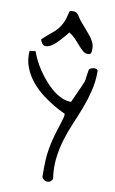

<svg xmlns="http://www.w3.org/2000/svg" viewBox="-98 -933 599 1000"><g transform="rotate(10 201.5 -433.5)"><path d="M197.3 -3.9Q197.3 -6.8 197.3 -14.2Q197.3 -21.5 197.3 -29.8Q197.3 -38.1 197.3 -45.4Q197.3 -52.7 197.3 -55.7Q197.3 -97.7 201.7 -130.4Q206.1 -163.1 213.4 -194.3Q220.7 -225.6 231.4 -258.3Q242.2 -291 253.9 -332Q253.9 -334 254.4 -339.4Q254.9 -344.7 254.9 -346.7Q256.8 -347.7 237.8 -356.4Q218.8 -365.2 191.4 -381.3Q164.1 -397.5 131.8 -421.9Q99.6 -446.3 72.8 -478.5Q45.9 -510.7 29.8 -550.8Q13.7 -590.8 17.6 -639.6Q18.6 -639.6 22.9 -640.1Q27.3 -640.6 32.7 -641.1Q38.1 -641.6 43 -642.6H48.8Q55.7 -623 67.4 -598.6Q79.1 -574.2 96.2 -548.8Q113.3 -523.4 133.8 -499.5Q154.3 -475.6 177.2 -456.5Q200.2 -437.5 225.1 -426.3Q250 -415 276.4 -415Q293.9 -454.1 304.2 -477.1Q314.5 -500 320.3 -512.7Q326.2 -525.4 328.1 -531.7Q330.1 -538.1 331.1 -545.4Q332 -552.7 333 -563Q334 -573.2 337.9 -594.7Q337.9 -598.6 345.7 -603Q353.5 -607.4 361.8 -608.4Q370.1 -609.4 377.4 -606.4Q384.8 -603.5 384.8 -594.7Q384.8 -541 373 -492.7Q361.3 -444.3 343.8 -398.4Q326.2 -352.5 306.6 -307.1Q287.1 -261.7 272.5 -213.9Q257.8 -166 251.5 -114.3Q245.1 -62.5 253.9 -3.9Q248 6.8 242.2 11.2Q236.3 15.6 226.6 15.6Q216.8 15.6 210 11.2Q203.1 6.8 197.3 -3.9ZM205.1 -769.5Q186.5 -746.1 165.5 -723.1Q144.5 -700.2 125.5 -688Q106.4 -675.8 90.3 -678.7Q74.2 -681.6 66.4 -709Q93.8 -734.4 113.3 -750Q132.8 -765.6 146 -781.2Q159.2 -796.9 168.5 -817.4Q177.7 -837.9 185.5 -873Q187.5 -880.9 193.8 -881.3Q200.2 -881.8 206.1 -881.8Q219.7 -881.8 226.6 -875.5Q233.4 -869.1 242.2 -854.5Q248 -844.7 258.8 -832.5Q269.5 -820.3 280.8 -807.1Q292 -793.9 302.2 -781.7Q312.5 -769.5 318.4 -761.7Q325.2 -751 328.6 -744.1Q332 -737.3 334 -731.9Q335.9 -726.6 336.9 -720.7Q337.9 -714.8 337.9 -705.1Q337.9 -691.4 335 -683.6Q332 -675.8 318.4 -675.8Q303.7 -675.8 291.5 -686.5Q279.3 -697.3 266.6 -711.9Q253.9 -726.6 238.8 -742.7Q223.6 -758.8 205.1 -769.5Z"/></g></svg>

Font: Indie Flower
Style: Regular
Weight: 400
Designer: Kimberly Geswein
Foundry: Kimberly Geswein
Version: Version 1.001 2010